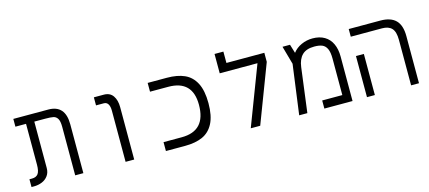

<svg xmlns="http://www.w3.org/2000/svg" viewBox="-54 -1179 3708 1658"><g transform="rotate(-15 1800.0 -350.5)"><path d="M335.5 -539.5H238V-125Q238 -84 217.2 -55.8Q196.5 -27.5 163 -13.8Q129.5 0 91 0H68.5V-69.5H91Q129 -69.5 146.5 -93Q164 -116.5 164 -174.5V-539.5H69V-609H381Q532 -609 532 -437V0H459V-434Q459 -484.5 445.2 -507Q431.5 -529.5 407.8 -534.5Q384 -539.5 335.5 -539.5Z M859 -537H789V-609H877.5Q932.5 -609 959.5 -570Q986.5 -531 986.5 -468.5V0H909.5V-457.5Q909.5 -495 896.8 -516Q884 -537 859 -537Z M1270 -79.5H1433Q1649 -79.5 1649 -312.5Q1649 -530.5 1433 -530.5H1270V-609H1441.5Q1534.5 -609 1598.2 -580.5Q1662 -552 1697 -484.8Q1732 -417.5 1732 -304.5Q1732 -191.5 1697 -124.2Q1662 -57 1598.2 -28.5Q1534.5 0 1441.5 0H1270Z M2310.5 -599.5V-518.5L2113 0H2028.5L2230 -528H1892.5V-701H1971.5V-599.5Z M2938.5 -398V0H2686.5V-72.5H2866.5V-398Q2866.5 -456.5 2851.8 -487.2Q2837 -518 2810.2 -529Q2783.5 -540 2741 -540Q2668.5 -540 2631.8 -503.8Q2595 -467.5 2586 -398L2534.5 0H2461.5L2521.5 -445L2475.5 -609H2542.5L2566.5 -530.5Q2595.5 -569 2643 -590.5Q2690.5 -612 2743.5 -612Q2806.5 -612 2850.2 -586Q2894 -560 2916.2 -511.8Q2938.5 -463.5 2938.5 -398Z M3347 -540.5H3067.5V-609H3349Q3442 -609 3487.2 -563.5Q3532.5 -518 3532.5 -421V0H3462V-407Q3462 -479 3433.5 -509.8Q3405 -540.5 3347 -540.5ZM3067.5 -367.5H3138V0H3067.5Z"/></g></svg>

Font: JuliaMono Light
Style: Regular
Weight: 300
Monospace: yes
Designer: cormullion
Foundry: corm
Version: Version 0.054; ttfautohint (v1.8.4)